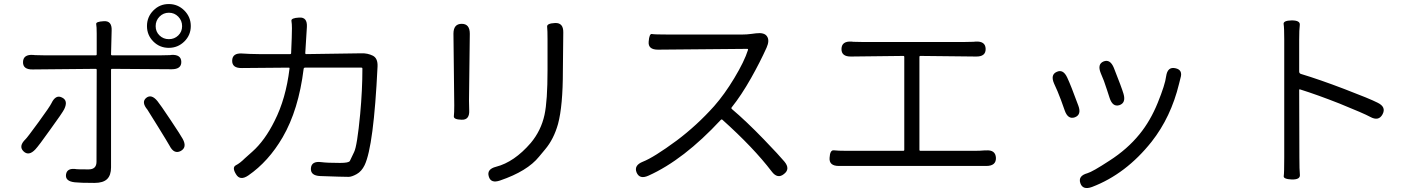

<svg xmlns="http://www.w3.org/2000/svg" viewBox="-20 -866 7040 951"><path d="M448 40Q377 40 351 37Q302 32 307 -2Q312 -36 360 -28Q364 -27 419 -27Q458 -27 458 -65L459 -520Q459 -525 454 -525L142 -522Q93 -521 94 -559Q95 -597 144 -594L153 -593Q176 -592 199 -592H454Q459 -592 459 -597V-699Q459 -734 456.5 -746.5Q454 -759 494 -761Q535 -764 533 -715L530 -597Q530 -592 535 -592H777Q800 -592 823 -593L828 -594Q877 -597 878 -560Q879 -523 830 -523L535 -525Q530 -525 530 -520V-37Q530 2 510.5 21Q491 40 448 40ZM155 -126Q122 -91 96 -117Q71 -142 106 -176Q114 -183 170.5 -260.5Q227 -338 235 -355Q256 -399 287 -383Q319 -368 298 -325Q289 -307 228 -223Q172 -144 155 -126ZM875 -118Q842 -101 820 -144Q810 -162 763 -238Q712 -320 710 -323Q679 -360 704 -381Q730 -402 760 -365Q772 -351 826 -270Q876 -195 885 -178Q908 -136 875 -118ZM816 -629Q771 -629 739.5 -660.5Q708 -692 708 -737Q708 -782 739.5 -814Q771 -846 816 -846Q861 -846 893 -814Q925 -782 925 -737Q925 -692 893 -660.5Q861 -629 816 -629ZM816.5 -672Q844 -672 863 -690.5Q882 -709 882 -736.5Q882 -764 863 -783.5Q844 -803 816.5 -803Q789 -803 770 -783.5Q751 -764 751 -736.5Q751 -709 770 -690.5Q789 -672 816.5 -672Z M1210 3Q1169 31 1149 -3Q1128 -37 1148.5 -47.5Q1169 -58 1193 -82Q1211 -99 1230 -115Q1292 -170 1340 -267Q1396 -377 1414 -526Q1415 -531 1410 -531L1178 -529Q1129 -528 1130 -566Q1131 -604 1179 -601L1217 -599Q1240 -598 1263 -598H1417Q1422 -598 1422 -603L1425 -678Q1426 -702 1426 -726Q1426 -748 1423.5 -762.5Q1421 -777 1462 -779Q1503 -782 1500 -732L1492 -603Q1492 -598 1497 -598L1770 -602Q1801 -603 1827 -590Q1852 -577 1850 -536Q1831 -142 1786 -48Q1771 -17 1746.5 -3.5Q1722 10 1707 10Q1682 10 1657 9L1566 6Q1517 4 1520 -33Q1523 -69 1571 -63Q1600 -59 1664 -59Q1708 -59 1713 -69Q1723 -91 1734 -113Q1749 -143 1764 -301Q1775 -420 1775 -526Q1775 -531 1770 -531H1491Q1485 -531 1484 -525Q1459 -322 1380 -186Q1310 -66 1210 3Z M2457 28Q2411 44 2401 8Q2390 -28 2437 -40Q2527 -63 2609 -158Q2660 -219 2677 -297Q2692 -366 2692 -519V-671Q2692 -717 2690 -733.5Q2688 -750 2729 -752Q2771 -754 2770 -705L2768 -516Q2768 -341 2744 -252Q2723 -177 2680 -126Q2665 -108 2650 -90Q2592 -18 2457 28ZM2266 -273Q2226 -274 2228 -290.5Q2230 -307 2230 -344L2226 -699Q2226 -748 2267 -748Q2307 -748 2307 -699L2303 -367Q2303 -344 2304 -321Q2307 -271 2266 -273Z M3863 -4Q3831 22 3802 -17Q3712 -135 3558 -273Q3554 -276 3550 -272Q3366 -74 3192 4Q3148 24 3133 -12Q3119 -47 3164 -65Q3218 -86 3332 -170Q3432 -245 3517 -340Q3569 -399 3617 -479Q3667 -562 3685 -619Q3686 -624 3681 -624L3239 -620Q3189 -620 3193 -660Q3196 -700 3209 -697.5Q3222 -695 3287 -695H3657Q3679 -695 3701 -698L3725 -701Q3766 -706 3779 -686Q3793 -666 3777 -630Q3744 -557 3700 -479Q3652 -394 3604 -334Q3601 -330 3605 -326Q3676 -266 3763 -176Q3841 -95 3865 -66Q3896 -29 3863 -4Z M4135 -44Q4086 -44 4089 -84Q4091 -124 4110.5 -121.5Q4130 -119 4172 -119H4454Q4459 -119 4459 -124V-584Q4459 -589 4454 -589L4196 -586Q4147 -585 4148 -624Q4149 -663 4198 -660L4206 -659Q4229 -658 4252 -658H4756Q4779 -658 4802 -659L4812 -660Q4861 -663 4862 -624Q4863 -585 4814 -586L4539 -589Q4534 -589 4534 -584V-124Q4534 -119 4539 -119H4810Q4833 -119 4856 -121H4863Q4911 -125 4913 -84Q4914 -44 4865 -44Z M5389 60Q5343 77 5331 41Q5319 5 5366 -8Q5391 -15 5475 -70Q5564 -127 5624 -201Q5678 -267 5714.5 -357Q5751 -447 5756 -488Q5763 -537 5802 -528Q5840 -520 5827 -479Q5826 -474 5820 -451Q5780 -286 5684 -164Q5557 -4 5389 60ZM5304 -285Q5270 -273 5254 -318L5235 -371Q5227 -393 5218 -414L5201 -452Q5182 -496 5214 -510Q5246 -525 5266 -482Q5284 -444 5321 -343Q5338 -298 5304 -285ZM5524 -345Q5491 -335 5476 -381L5463 -421Q5456 -443 5448 -465L5432 -504Q5414 -549 5447 -562Q5479 -574 5497 -530Q5536 -432 5545 -401Q5558 -356 5524 -345Z M6378 23Q6336 21 6338.5 6Q6341 -9 6341 -87V-670Q6341 -729 6338 -746.5Q6335 -764 6378 -765Q6421 -765 6418 -742Q6415 -719 6415 -670V-512Q6415 -503 6423 -500Q6516 -472 6639 -425Q6765 -377 6804 -357Q6847 -336 6828 -300Q6809 -264 6767 -287Q6736 -304 6615 -353Q6506 -396 6420 -423Q6415 -425 6415 -420L6416 -87Q6416 -25 6418.5 -0.5Q6421 24 6378 23Z"/></svg>

Font: Resource Han Rounded KR Normal
Style: Regular
Weight: 350
Designer: Cyano Hao (round all glyphs); Ryoko NISHIZUKA 西塚涼子 (kana, bopomofo & ideographs); Paul D. Hunt (Latin, Greek & Cyrillic)
Foundry: Cyano Hao
Version: 0.990